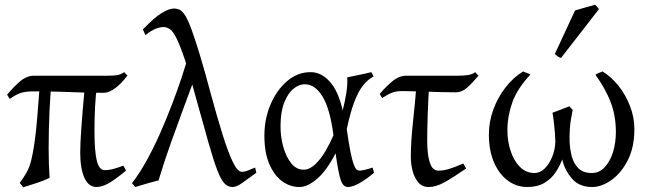

<svg xmlns="http://www.w3.org/2000/svg" viewBox="-20 -773 2737 809"><path d="M121 -388Q90 -388 69.5 -382Q49 -376 21 -356L10 -374Q38 -408 65.5 -431Q93 -454 123 -454Q197 -454 250 -454Q303 -454 346 -454Q389 -454 433 -454Q453 -454 470.5 -456Q488 -458 503 -469L517 -455Q491 -420 465 -401Q439 -382 417 -382Q362 -382 319.5 -383.5Q277 -385 231.5 -386.5Q186 -388 121 -388ZM318 -131Q318 -165 322.5 -231Q327 -297 338 -415L390 -421Q383 -374 380.5 -322.5Q378 -271 378 -224Q378 -135 388 -95.5Q398 -56 421 -56Q436 -56 451.5 -59.5Q467 -63 500 -75L511 -54Q461 -13 434.5 1Q408 15 387 15Q353 15 335.5 -24Q318 -63 318 -131ZM189 -24Q181 -19 160 -11Q139 -3 116 4Q93 11 78 16Q75 12 69 5Q63 -2 63 -2Q80 -25 92 -46.5Q104 -68 111 -95.5Q118 -123 124.5 -165.5Q131 -208 136.5 -272.5Q142 -337 149 -433Q156 -436 168.5 -438Q181 -440 190 -442Q199 -444 199 -444Q192 -381 188.5 -303.5Q185 -226 185 -146Q185 -112 186 -82Q187 -52 189 -24Z M1060 -45Q1023 -18 999.5 -1.5Q976 15 960 15Q940 15 925.5 -0.5Q911 -16 895.5 -56Q880 -96 859 -170Q838 -244 805 -363Q779 -462 759 -521.5Q739 -581 724 -611Q709 -641 696 -650Q683 -659 670 -659Q653 -659 635 -651.5Q617 -644 593 -625L582 -649Q630 -699 661 -718Q692 -737 713 -737Q726 -737 737.5 -731.5Q749 -726 761 -706.5Q773 -687 787.5 -647.5Q802 -608 822 -542Q842 -476 869 -375Q895 -279 918 -205.5Q941 -132 961 -90.5Q981 -49 999 -49Q1010 -49 1020.5 -53Q1031 -57 1055 -67ZM648 -13Q629 -8 598.5 0.5Q568 9 550 15L536 -1Q567 -41 597 -95Q627 -149 654 -210Q681 -271 704.5 -332.5Q728 -394 746 -448.5Q764 -503 775 -544Q782 -538 788.5 -518.5Q795 -499 799.5 -480.5Q804 -462 805 -457Q778 -384 752 -314Q726 -244 700 -171Q674 -98 648 -13Z M1094 -201Q1094 -272 1120 -333Q1146 -394 1190 -431.5Q1234 -469 1289 -469Q1334 -469 1370 -428.5Q1406 -388 1424 -308Q1434 -347 1439.5 -383Q1445 -419 1443 -447Q1464 -452 1493 -457.5Q1522 -463 1544 -469Q1548 -464 1550 -459.5Q1552 -455 1554 -451Q1530 -438 1510.5 -414Q1491 -390 1474 -346.5Q1457 -303 1441 -229Q1450 -167 1457 -132Q1464 -97 1470.5 -80Q1477 -63 1483 -58.5Q1489 -54 1494 -54Q1502 -54 1517.5 -57.5Q1533 -61 1550 -67Q1551 -63 1552.5 -58Q1554 -53 1556 -45Q1523 -17 1494 -1Q1465 15 1446 15Q1425 15 1415 -16.5Q1405 -48 1394 -127Q1357 -55 1316.5 -20Q1276 15 1242 15Q1202 15 1168.5 -9.5Q1135 -34 1114.5 -82.5Q1094 -131 1094 -201ZM1385 -203Q1371 -313 1339.5 -365.5Q1308 -418 1264 -418Q1240 -418 1216.5 -399Q1193 -380 1177.5 -340.5Q1162 -301 1162 -241Q1162 -195 1174 -153Q1186 -111 1207.5 -84.5Q1229 -58 1259 -58Q1284 -58 1307.5 -80Q1331 -102 1350.5 -135Q1370 -168 1385 -203Z M1996 -454Q1970 -423 1948 -403.5Q1926 -384 1901 -384Q1875 -384 1834.5 -385Q1794 -386 1754.5 -387.5Q1715 -389 1689 -389H1669Q1649 -389 1632 -382.5Q1615 -376 1590 -360L1580 -377Q1603 -405 1632 -429.5Q1661 -454 1692 -454Q1753 -454 1812 -454Q1871 -454 1911 -454Q1935 -454 1953 -457Q1971 -460 1982 -469ZM1944 -63Q1889 -25 1853 -5Q1817 15 1786 15Q1759 15 1742.5 -4.5Q1726 -24 1718.5 -53Q1711 -82 1711 -111Q1711 -176 1720 -257.5Q1729 -339 1736 -430L1789 -427Q1784 -349 1782 -286.5Q1780 -224 1780 -176Q1780 -154 1783 -126Q1786 -98 1796 -76Q1806 -54 1829 -54Q1847 -54 1870 -60.5Q1893 -67 1932 -84Z M2475 15Q2420 15 2389.5 -21Q2359 -57 2349 -101Q2338 -72 2320.5 -46Q2303 -20 2274 -2.5Q2245 15 2202 15Q2157 15 2120.5 -11.5Q2084 -38 2062 -87.5Q2040 -137 2040 -207Q2040 -260 2058.5 -311Q2077 -362 2109.5 -404Q2142 -446 2184 -472Q2187 -470 2199 -466Q2211 -462 2214 -458Q2159 -399 2138.5 -341Q2118 -283 2118 -224Q2118 -178 2131.5 -137Q2145 -96 2170.5 -70Q2196 -44 2232 -44Q2256 -44 2275.5 -63.5Q2295 -83 2307 -113Q2319 -143 2320 -175Q2319 -211 2315 -247Q2311 -283 2308 -298Q2329 -306 2346.5 -312.5Q2364 -319 2379 -325Q2383 -320 2388 -315Q2393 -310 2393 -310Q2393 -310 2386 -272Q2379 -234 2380 -178Q2381 -146 2389 -115Q2397 -84 2417 -64Q2437 -44 2474 -44Q2505 -44 2528 -68.5Q2551 -93 2563 -132.5Q2575 -172 2575 -216Q2575 -285 2553.5 -341.5Q2532 -398 2489 -458Q2493 -462 2504 -466Q2515 -470 2519 -472Q2556 -449 2586 -411.5Q2616 -374 2634.5 -326.5Q2653 -279 2653 -229Q2653 -153 2625.5 -98.5Q2598 -44 2556.5 -14.5Q2515 15 2475 15ZM2344 -529Q2336 -531 2331 -534.5Q2326 -538 2318 -546L2403 -729Q2419 -734 2444.5 -741Q2470 -748 2488 -753L2504 -735Z"/></svg>

Font: ChillKai
Style: Regular
Weight: 400
Designer: ChillType
Foundry: 寒蝉字型
Version: Version 2.000